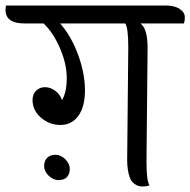

<svg xmlns="http://www.w3.org/2000/svg" viewBox="-68 -671 690 696"><path d="M92 -69Q92 -88 103 -99Q114 -110 133 -110Q152 -110 168.5 -94Q185 -78 185 -59Q185 -40 174.5 -29Q164 -18 144.5 -18Q125 -18 108.5 -34Q92 -50 92 -69ZM393 -92 397 -499Q397 -571 386 -586H150Q191 -539 215.5 -471.5Q240 -404 240 -344Q240 -284 216 -251Q192 -218 151.5 -218Q111 -218 80.5 -244.5Q50 -271 50 -308Q50 -330 63 -342.5Q76 -355 95 -355Q114 -355 131.5 -342.5Q149 -330 157 -308Q174 -338 174 -388.5Q174 -439 149.5 -496Q125 -553 90 -586H21Q-48 -586 -48 -635Q-48 -645 -46 -651H532Q565 -651 583.5 -638.5Q602 -626 602 -609Q602 -592 598 -586H441Q467 -568 467 -497L463 -85Q463 -15 474 1Q463 5 448 5Q433 5 420 -4Q407 -13 402 -29Q393 -54 393 -92Z"/></svg>

Font: Laila
Style: Regular
Weight: 400
Designer: Hitesh Malaviya
Foundry: Indian Type Foundry
Version: Version 1.302;PS 1.0;hotconv 1.0.78;makeotf.lib2.5.61930; tt